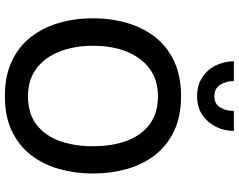

<svg xmlns="http://www.w3.org/2000/svg" viewBox="-116 -854 981 789"><g transform="rotate(90 374.5 -459.5)"><path d="M375 11Q292 11 231.5 -17.5Q171 -46 132 -96Q93 -146 74 -212Q55 -278 55 -351Q55 -424 74 -490Q93 -556 132 -606Q171 -656 231.5 -684.5Q292 -713 375 -713Q458 -713 518 -684.5Q578 -656 617 -606Q656 -556 674.5 -490Q693 -424 693 -351Q693 -278 674.5 -212Q656 -146 617 -96Q578 -46 518 -17.5Q458 11 375 11ZM375 -84Q446 -84 491.5 -118.5Q537 -153 559 -213.5Q581 -274 581 -351Q581 -429 559 -489Q537 -549 491.5 -583.5Q446 -618 375 -618Q308 -618 262 -583.5Q216 -549 192 -489Q168 -429 168 -351Q168 -274 192 -213.5Q216 -153 262 -118.5Q308 -84 375 -84ZM375 -779Q330 -779 297.5 -800.5Q265 -822 248.5 -856.5Q232 -891 232 -930H313Q313 -899 328 -874.5Q343 -850 375 -850Q408 -850 422 -874.5Q436 -899 436 -930H518Q518 -891 501 -856.5Q484 -822 452.5 -800.5Q421 -779 375 -779Z"/></g></svg>

Font: Inclusive Sans Medium
Style: Regular
Weight: 500
Designer: Olivia King
Foundry: Olivia King
Version: Version 2.004